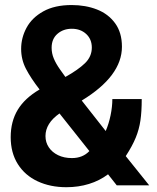

<svg xmlns="http://www.w3.org/2000/svg" viewBox="-20 -754 640 781"><path d="M23.5 -196Q23.5 -260 52.2 -307.5Q81 -355 141 -390Q105 -436.5 85.5 -474.2Q66 -512 66 -555Q66 -600.5 88 -641.2Q110 -682 156.2 -707.8Q202.5 -733.5 271.5 -733.5Q328 -733.5 374.2 -715.5Q420.5 -697.5 448.2 -659.5Q476 -621.5 476 -564Q476 -444.5 312.5 -345L410 -221Q422.5 -250 429.8 -285Q437 -320 437 -351H556.5Q556.5 -299.5 551.2 -263.8Q546 -228 532.2 -194.2Q518.5 -160.5 491.5 -119L587 0H455L419.5 -45Q385 -19 342 -5.8Q299 7.5 250 7.5Q184.5 7.5 133 -16.5Q81.5 -40.5 52.5 -86.5Q23.5 -132.5 23.5 -196ZM343.5 -139.5 222 -292.5Q165 -252.5 165 -200.5Q165 -175 178.5 -154.8Q192 -134.5 216.2 -122.8Q240.5 -111 272.5 -111Q316.5 -111 343.5 -139.5ZM224.5 -471 246 -441Q298 -470 325.8 -497Q353.5 -524 353.5 -560.5Q353.5 -594.5 330.5 -615.8Q307.5 -637 272 -637Q237.5 -637 213.8 -616.5Q190 -596 190 -559.5Q190 -537 198.8 -516Q207.5 -495 224.5 -471Z"/></svg>

Font: JuliaMono Black
Style: Regular
Weight: 900
Monospace: yes
Designer: cormullion
Foundry: corm
Version: Version 0.054; ttfautohint (v1.8.4)